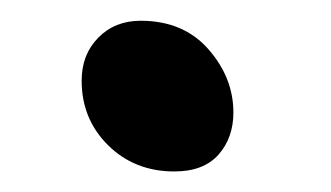

<svg xmlns="http://www.w3.org/2000/svg" viewBox="-20 -359 321 186"><path d="M148.9 -192.9Q110.4 -192.9 84.7 -218.3Q59.1 -243.7 59.1 -280.8Q59.1 -306.2 75.2 -322.5Q91.3 -338.9 116.2 -338.9Q157.7 -338.9 181.9 -311.3Q206.1 -283.7 206.1 -250Q206.1 -225.6 191.7 -209.2Q177.2 -192.9 148.9 -192.9Z"/></svg>

Font: Shantell Sans Normal
Style: Regular
Weight: 400
Designer: Stephen Nixon, Anya Danilova, Shantell Martin
Foundry: Arrow Type
Version: Version 1.006;[559af2be0]